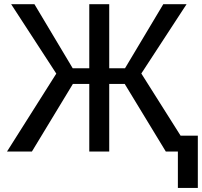

<svg xmlns="http://www.w3.org/2000/svg" viewBox="-20 -731 974 926"><path d="M581.5 -326.2H506.8V0H410.6V-326.2H331.5L133.8 0H13.7L251.5 -376L33.7 -710.9H146L330.6 -401.9H410.6V-710.9H506.8V-401.9H583L767.6 -710.9H879.9L661.6 -376.5L899.4 0H779.8ZM934.1 175.3H837.9V-76.7H934.1Z"/></svg>

Font: GeogebraSans
Style: Regular
Weight: 400
Designer: Google
Version: Version 1.100140; 2013